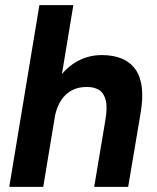

<svg xmlns="http://www.w3.org/2000/svg" viewBox="-20 -726 609 746"><path d="M16 0 133 -706H265L148 0ZM346 0 389 -257 526 -285 478 0ZM389 -257Q398 -307 391 -335.5Q384 -364 365.5 -376Q347 -388 319 -388Q267 -389 234 -356.5Q201 -324 191 -262L147 -263Q160 -343 192.5 -398.5Q225 -454 272 -483Q319 -512 375 -512Q467 -512 506.5 -456Q546 -400 526 -285Z"/></svg>

Font: Figtree Light
Style: Bold Italic
Weight: 700
Italic angle: -9.5°
Version: Version 2.000